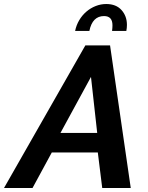

<svg xmlns="http://www.w3.org/2000/svg" viewBox="-73 -936 738 956"><path d="M352 -710H475L578 0H436L414 -177H185L89 0H-53ZM411 -274 380 -553 228 -274ZM301 -782Q307 -811 321.5 -835.5Q336 -860 357 -878Q378 -896 403.5 -906Q429 -916 456 -916Q505 -916 532 -886Q559 -856 559 -812Q559 -797 556 -782H485Q486 -790 486.5 -797Q487 -804 487 -810Q487 -856 445 -856Q387 -856 372 -782Z"/></svg>

Font: PTCRaleway
Style: Bold Italic
Weight: 700
Italic angle: -12°
Designer: Matt McInerney, Pablo Impallari, Rodrigo Fuenzalida
Foundry: Matt McInerney, Pablo Impallari, Rodrigo Fuenzalida
Version: Version 3.000g; ttfautohint (v1.5) -l 8 -r 28 -G 28 -x 14 -D